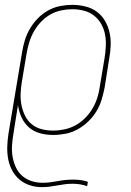

<svg xmlns="http://www.w3.org/2000/svg" viewBox="-20 -548 540 791"><path d="M153 223Q126 223 102 215Q78 207 59.5 191Q41 175 29.5 153Q18 131 13.5 106Q9 81 10 54.5Q11 28 15 2L71 -333Q75 -358 82.5 -382.5Q90 -407 103.5 -430Q117 -453 136 -472.5Q155 -492 178.5 -505Q202 -518 227.5 -523Q253 -528 278 -528Q305 -528 331.5 -521.5Q358 -515 378.5 -500Q399 -485 412 -463Q425 -441 431 -415Q437 -389 436 -361.5Q435 -334 430 -307L411 -187Q406 -162 398.5 -137Q391 -112 377 -89Q363 -66 343 -47Q323 -28 299.5 -15Q276 -2 250 3Q224 8 199 8Q171 8 145 1Q119 -6 99.5 -23Q80 -40 69 -64Q58 -88 54 -115Q49 -85 44.5 -55Q40 -25 35 5Q31 28 29.5 52Q28 76 32 98.5Q36 121 45.5 141.5Q55 162 71.5 176.5Q88 191 110 198Q132 205 156 205Q171 205 187 203Q203 201 218.5 198Q234 195 250 193.5Q266 192 282 192Q297 192 312.5 194Q328 196 342 201L339 219Q325 214 310 211.5Q295 209 279 209Q263 209 247.5 211Q232 213 216 216Q200 219 184 221Q168 223 153 223ZM199 -10Q222 -10 245.5 -15Q269 -20 290.5 -31.5Q312 -43 330 -61Q348 -79 360.5 -100Q373 -121 380.5 -144Q388 -167 391 -190L411 -310Q415 -334 416 -359Q417 -384 412.5 -407Q408 -430 396.5 -450Q385 -470 367 -484Q349 -498 325.5 -504Q302 -510 278 -510Q255 -510 231.5 -505Q208 -500 187 -488Q166 -476 149 -458Q132 -440 120 -419Q108 -398 101 -375.5Q94 -353 90 -330L70 -211Q66 -187 65 -162.5Q64 -138 68.5 -115Q73 -92 83 -71.5Q93 -51 110.5 -36.5Q128 -22 151 -16Q174 -10 199 -10Z"/></svg>

Font: Iosevka SS04 Thin Oblique
Style: Regular
Weight: 100
Italic angle: -9°
Monospace: yes
Designer: Belleve Invis
Foundry: Belleve Invis
Version: Version 19.0.0; ttfautohint (v1.8.4)